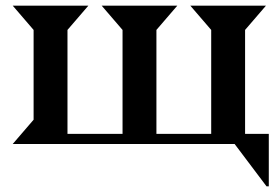

<svg xmlns="http://www.w3.org/2000/svg" viewBox="-20 -510 987 680"><path d="M25 -490H293L219 -404V-36H414V-404L340 -490H608L534 -404V-36H728V-404L654 -490H922L848 -404V-36H932V150H924L811 0H25L99 -86V-404Z"/></svg>

Font: Bluu Next Cyrillic
Style: Bold
Weight: 700
Designer: Igor Stepanchenko
Foundry: Igor Stepanchenko
Version: Version 1.000